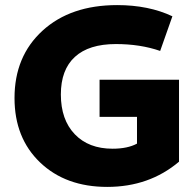

<svg xmlns="http://www.w3.org/2000/svg" viewBox="-20 -724 770 754"><path d="M401 10Q238 10 137.5 -86Q37 -182 37 -339Q37 -503 147 -603.5Q257 -704 440 -704Q564 -704 657 -660L609 -524Q531 -551 435 -551Q329 -551 274 -500.5Q219 -450 219 -353Q219 -254 273.5 -197Q328 -140 422 -140Q481 -140 518 -160V-265H371V-411H683V-89Q566 10 401 10Z"/></svg>

Font: Cantarell Extra Bold
Style: Regular
Weight: 800
Designer: Dave Crossland, Nikolaus Waxweiler, Florian Fecher, Jacques Le Bailly, Eben Sorkin, Alexei Vanyashin, Alexios Zavras, Em
Version: Version 0.303